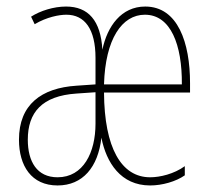

<svg xmlns="http://www.w3.org/2000/svg" viewBox="-20 -557 648 587"><path d="M424 -537C351 -537 308 -477 293 -405C288 -494 250 -537 182 -537C144 -537 103 -524 75 -506L86 -483C123 -505 161 -512 183 -512C239 -512 272 -468 272 -380V-299L214 -295C106 -288 38 -237 38 -130C38 -50 76 10 156 10C233 10 280 -46 290 -136C305 -60 349 10 439 10C476 10 518 -2 545 -21V-49C512 -25 469 -15 439 -15C351 -15 299 -105 298 -274H561V-303C561 -426 524 -537 424 -537ZM423 -512C502 -512 537 -420 536 -299H298C302 -438 353 -512 423 -512ZM214 -271 272 -275V-179C272 -91 235 -15 156 -15C93 -15 65 -63 65 -130C65 -213 108 -264 214 -271Z"/></svg>

Font: Noto Sans Khmer UI ExtraCondensed Thin
Style: Regular
Weight: 100
Width: 2
Designer: Danh Hong and the Monotype Design Team
Foundry: Monotype Imaging Inc.
Version: Version 2.002